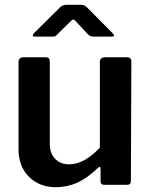

<svg xmlns="http://www.w3.org/2000/svg" viewBox="-20 -768 628 798"><path d="M395 -154V-510Q395 -530 418 -530H508Q526 -530 526 -511L524 -16Q524 0 510 0H412Q398 0 398 -15V-68Q398 -73 395 -74Q392 -75 388 -71Q342 -27 300.5 -8.5Q259 10 212 10Q144 10 100.5 -33Q57 -76 57 -148V-509Q57 -530 78 -530H170Q179 -530 183 -525.5Q187 -521 187 -511V-170Q187 -131 209 -108Q231 -85 268 -85Q329 -85 395 -154ZM298 -676Q289 -687 285 -687Q281 -687 270 -676L217 -624Q212 -618 208.5 -617Q205 -616 196 -616H124Q116 -616 116 -621Q116 -625 122 -631L228 -736Q234 -742 240.5 -745Q247 -748 258 -748H319Q331 -748 342 -737L447 -631Q454 -624 454 -620Q454 -616 445 -616H368Q354 -616 347 -624Z"/></svg>

Font: n
Style: Regular
Weight: 600
Designer: Pablo Impallari, Rodrigo Fuenzalida
Foundry: Impallari Type
Version: Version 1.002; ttfautohint (v1.5)